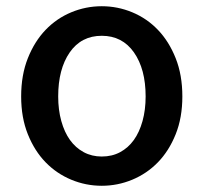

<svg xmlns="http://www.w3.org/2000/svg" viewBox="-20 -584 654 617"><path d="M307 13Q358 13 405 -6.5Q452 -26 487.5 -62.5Q523 -99 544.5 -152.5Q566 -206 566 -274Q566 -343 544.5 -397Q523 -451 487.5 -488Q452 -525 405 -544.5Q358 -564 307 -564Q256 -564 209 -544.5Q162 -525 126.5 -488Q91 -451 69.5 -397Q48 -343 48 -274Q48 -206 69.5 -152.5Q91 -99 126.5 -62.5Q162 -26 209 -6.5Q256 13 307 13ZM307 -81Q275 -81 249 -95Q223 -109 205 -134Q187 -159 177 -195Q167 -231 167 -274Q167 -362 204 -415.5Q241 -469 307 -469Q373 -469 410.5 -415.5Q448 -362 448 -274Q448 -231 438 -195Q428 -159 410 -134Q392 -109 366 -95Q340 -81 307 -81Z"/></svg>

Font: Alpha Sans Medium
Style: Regular
Weight: 500
Designer: [Spoqa Han Sans Neo] Dong-huui Kim  Younghwa Kang  Yujin Lee  [Noto Sans] Ryoko NISHIZUKA  (kana & ideographs); Paul D. 
Foundry: Spoqa (http://www.spoqa-han-sans.com)
Version: Version 1.100;hotconv 1.0.109;makeotfexe 2.5.65596